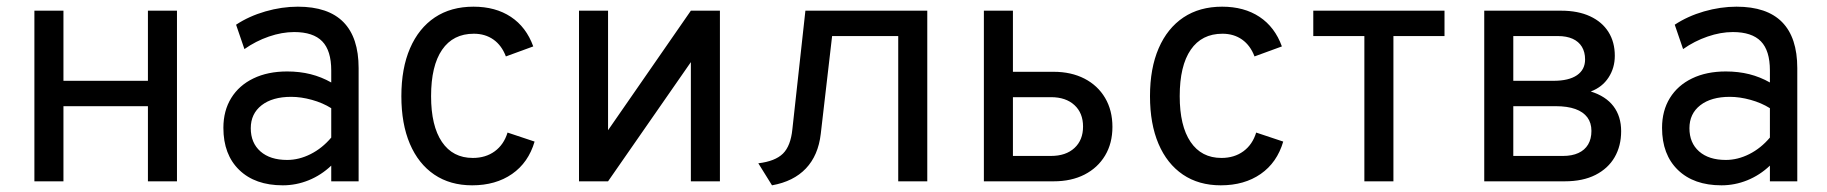

<svg xmlns="http://www.w3.org/2000/svg" viewBox="-20 -543 5470 575"><path d="M83 0V-511H170V-301H423V-511H510V0H423V-225H170V0Z M827 12Q744 12 696.5 -34Q649 -80 649 -160Q649 -211.5 672.5 -249.5Q696 -287.5 739 -308.2Q782 -329 840 -329Q877.5 -329 910.2 -320.8Q943 -312.5 972 -296V-332Q972 -391.5 945 -419.2Q918 -447 861 -447Q824.5 -447 785.2 -433.5Q746 -420 712 -396L687 -469Q725.5 -494.5 774.8 -508.8Q824 -523 872 -523Q963 -523 1008.5 -476.8Q1054 -430.5 1054 -339V0H972V-47Q942 -18.5 904.5 -3.2Q867 12 827 12ZM840 -64Q875.5 -64 910.2 -81.5Q945 -99 972 -131V-219Q946.5 -235 914 -244Q881.5 -253 852 -253Q796 -253 763.5 -227.8Q731 -202.5 731 -159Q731 -115 760 -89.5Q789 -64 840 -64Z M1394 12Q1328 12 1280.5 -20.2Q1233 -52.5 1207.5 -112.2Q1182 -172 1182 -255Q1182 -338.5 1208 -398.5Q1234 -458.5 1282.2 -490.8Q1330.5 -523 1398 -523Q1464 -523 1510 -492.5Q1556 -462 1577 -404L1495 -374Q1482.5 -407 1457.8 -424.5Q1433 -442 1399 -442Q1337 -442 1304 -394Q1271 -346 1271 -255Q1271 -166 1303.5 -118Q1336 -70 1396 -70Q1434.5 -70 1461.8 -90Q1489 -110 1500 -146L1581 -119Q1562.5 -56 1513.5 -22Q1464.5 12 1394 12Z M1714 0V-511H1801V-153L2049 -511H2136V0H2049V-357L1801 0Z M2292 12 2251 -54Q2301.5 -60 2324.8 -83Q2348 -106 2353 -156L2392 -511H2757V0H2670V-435H2472L2438 -142Q2430.5 -77.5 2393.5 -38.5Q2356.5 0.5 2292 12Z M2926.5 0V-511H3013.5V-328H3135.5Q3188 -328 3227.8 -307.5Q3267.5 -287 3289.5 -249.8Q3311.5 -212.5 3311.5 -163Q3311.5 -114 3289.5 -77.2Q3267.5 -40.5 3228 -20.2Q3188.5 0 3135.5 0ZM3013.5 -76H3127.5Q3172 -76 3197.8 -99.8Q3223.5 -123.5 3223.5 -164Q3223.5 -204.5 3197.8 -228.2Q3172 -252 3127.5 -252H3013.5Z M3636 12Q3570 12 3522.5 -20.2Q3475 -52.5 3449.5 -112.2Q3424 -172 3424 -255Q3424 -338.5 3450 -398.5Q3476 -458.5 3524.2 -490.8Q3572.5 -523 3640 -523Q3706 -523 3752 -492.5Q3798 -462 3819 -404L3737 -374Q3724.5 -407 3699.8 -424.5Q3675 -442 3641 -442Q3579 -442 3546 -394Q3513 -346 3513 -255Q3513 -166 3545.5 -118Q3578 -70 3638 -70Q3676.5 -70 3703.8 -90Q3731 -110 3742 -146L3823 -119Q3804.5 -56 3755.5 -22Q3706.5 12 3636 12Z M4066 0V-435H3913V-511H4306V-435H4153V0Z M4425 0V-511H4655Q4706 -511 4742 -494.2Q4778 -477.5 4797 -447.2Q4816 -417 4816 -376Q4816 -339.5 4797.2 -310.8Q4778.5 -282 4744 -269Q4789 -255 4812 -224.8Q4835 -194.5 4835 -150Q4835 -106 4815.5 -72.2Q4796 -38.5 4758.2 -19.2Q4720.5 0 4666 0ZM4512 -76H4661Q4688 -76 4707 -84.8Q4726 -93.5 4736 -110.2Q4746 -127 4746 -151Q4746 -175 4733.8 -191.5Q4721.5 -208 4697.8 -216.5Q4674 -225 4639 -225H4512ZM4512 -301H4632Q4678.5 -301 4702.8 -317.8Q4727 -334.5 4727 -365Q4727 -387 4717.5 -402.8Q4708 -418.5 4689.8 -426.8Q4671.5 -435 4646 -435H4512Z M5135.5 12Q5052.5 12 5005 -34Q4957.5 -80 4957.5 -160Q4957.5 -211.5 4981 -249.5Q5004.5 -287.5 5047.5 -308.2Q5090.5 -329 5148.5 -329Q5186 -329 5218.8 -320.8Q5251.5 -312.5 5280.5 -296V-332Q5280.5 -391.5 5253.5 -419.2Q5226.5 -447 5169.5 -447Q5133 -447 5093.8 -433.5Q5054.5 -420 5020.5 -396L4995.5 -469Q5034 -494.5 5083.2 -508.8Q5132.5 -523 5180.5 -523Q5271.5 -523 5317 -476.8Q5362.5 -430.5 5362.5 -339V0H5280.5V-47Q5250.5 -18.5 5213 -3.2Q5175.5 12 5135.5 12ZM5148.5 -64Q5184 -64 5218.8 -81.5Q5253.5 -99 5280.5 -131V-219Q5255 -235 5222.5 -244Q5190 -253 5160.5 -253Q5104.5 -253 5072 -227.8Q5039.5 -202.5 5039.5 -159Q5039.5 -115 5068.5 -89.5Q5097.5 -64 5148.5 -64Z"/></svg>

Font: Overpass
Style: Regular
Weight: 400
Designer: Delve Withrington, Dave Bailey, Thomas Jockin
Foundry: Delve Fonts LLC
Version: Version 4.000